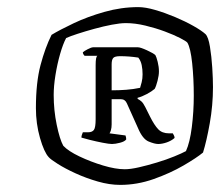

<svg xmlns="http://www.w3.org/2000/svg" viewBox="-20 -746 621 540"><path d="M318 -226Q288 -226 255 -235.5Q222 -245 192.5 -258.5Q163 -272 142.5 -285Q122 -298 117 -304Q104 -318 92.5 -358Q81 -398 81 -442Q81 -514 94 -563Q107 -612 125 -648Q148 -662 187 -680.5Q226 -699 273.5 -712.5Q321 -726 369 -726Q389 -726 416.5 -718Q444 -710 472.5 -698Q501 -686 524 -673Q547 -660 558 -650Q566 -642 570.5 -614.5Q575 -587 577 -555.5Q579 -524 579 -501Q579 -450 570 -399.5Q561 -349 551 -317Q533 -302 496 -280.5Q459 -259 412.5 -242.5Q366 -226 318 -226ZM331 -270Q347 -270 371 -275.5Q395 -281 421.5 -289Q448 -297 470 -306Q492 -315 503 -321Q514 -345 519.5 -388.5Q525 -432 525 -477Q525 -525 520.5 -568Q516 -611 507 -626Q504 -630 486.5 -639Q469 -648 443.5 -657.5Q418 -667 389 -674Q360 -681 334 -681Q318 -681 294.5 -676.5Q271 -672 245.5 -665Q220 -658 198.5 -651Q177 -644 166 -639Q157 -622 149 -594Q141 -566 136 -535Q131 -504 131 -479Q131 -436 139.5 -395Q148 -354 158 -336Q172 -321 203.5 -306Q235 -291 270 -280.5Q305 -270 331 -270ZM295 -341Q287 -341 269 -344.5Q251 -348 233 -352.5Q215 -357 209 -359Q209 -365 213 -374H228Q239 -374 244 -380.5Q249 -387 249 -411V-563Q249 -587 254 -589H218Q213 -594 213 -599Q216 -602 226.5 -607.5Q237 -613 242 -613H368Q375 -613 393.5 -604.5Q412 -596 417 -591Q420 -586 423.5 -572Q427 -558 427 -545Q427 -534 423 -518.5Q419 -503 415 -496Q407 -489 393 -481.5Q379 -474 367 -471V-468Q373 -465 378 -460.5Q383 -456 389 -444L402 -418Q414 -394 425 -382.5Q436 -371 455 -371H466Q467 -369 469 -365.5Q471 -362 471 -358Q462 -350 449 -345.5Q436 -341 425 -341Q415 -341 398 -348Q381 -355 368 -386L337 -455Q332 -467 320 -467H294V-396Q294 -387 292 -380Q290 -373 288 -371L333 -365Q335 -359 335 -354Q331 -348 317.5 -344.5Q304 -341 295 -341ZM294 -492Q315 -492 335 -493.5Q355 -495 374 -499Q376 -505 378.5 -515Q381 -525 381 -537Q381 -551 378.5 -563Q376 -575 369 -584Q343 -588 318 -588Q303 -588 298.5 -583Q294 -578 294 -565Z"/></svg>

Font: Texturina Light
Style: Italic
Weight: 300
Italic angle: -11°
Designer: Guillermo Torres Carreño
Foundry: Omnibus-Type
Version: Version 1.002; ttfautohint (v1.8.3)